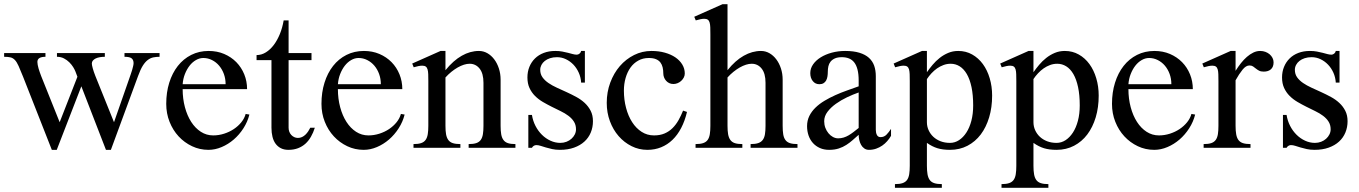

<svg xmlns="http://www.w3.org/2000/svg" viewBox="-20 -716 6582 930"><path d="M200.2 -459V-440.9Q161.1 -440.9 161.1 -416Q161.1 -410.2 162.6 -401.9Q164.1 -393.6 166.7 -384.5Q169.4 -375.5 172.6 -366.2Q175.8 -356.9 179.2 -348.1L269 -124L355 -344.2L345.2 -370.1Q341.8 -378.9 334.5 -390.9Q327.1 -402.8 315.9 -414.1Q304.7 -425.3 289.8 -433.1Q274.9 -440.9 255.9 -440.9V-459H487.8V-440.9Q475.1 -440.9 463.6 -439Q452.1 -437 443.6 -432.9Q435.1 -428.7 429.9 -422.6Q424.8 -416.5 424.8 -408.2Q424.8 -401.4 429.2 -385.3Q433.6 -369.1 441.9 -348.1L532.2 -124L606.9 -337.9Q609.9 -346.7 613.5 -356.9Q617.2 -367.2 620.1 -377.2Q623 -387.2 625 -396Q627 -404.8 627 -410.2Q627 -425.3 617.9 -433.1Q608.9 -440.9 583 -440.9V-459H752.9V-440.9Q736.3 -440.9 722.4 -438Q708.5 -435.1 695.8 -425.5Q683.1 -416 671.6 -397.7Q660.2 -379.4 648.9 -348.1L517.1 9.8H493.2L374 -297.9L254.9 9.8H231L91.8 -344.2Q78.6 -377 70.1 -396.2Q61.5 -415.5 52.2 -425.3Q43 -435.1 31.2 -438Q19.5 -440.9 0 -440.9V-459Z M989.7 9.8Q947.3 9.8 910.2 -7.8Q873 -25.4 845.2 -55.4Q817.4 -85.4 801.3 -126Q785.2 -166.5 785.2 -212.9Q785.2 -268.6 799.8 -315.4Q814.5 -362.3 841.3 -396.5Q868.2 -430.7 906.2 -450Q944.3 -469.2 990.7 -469.2Q1031.7 -469.2 1065.9 -454.6Q1100.1 -439.9 1124.8 -414.8Q1149.4 -389.6 1163.1 -356Q1176.8 -322.3 1176.8 -284.2H864.7Q864.7 -237.8 875.7 -196.8Q886.7 -155.8 906.2 -125.5Q925.8 -95.2 952.9 -77.6Q980 -60.1 1012.7 -60.1Q1039.6 -60.1 1065.4 -68.4Q1091.3 -76.7 1112.5 -90.8Q1133.8 -105 1148.9 -123.8Q1164.1 -142.6 1169.9 -164.1L1188 -161.1Q1179.2 -126 1159.2 -94.7Q1139.2 -63.5 1112.3 -40.3Q1085.4 -17.1 1053.7 -3.7Q1022 9.8 989.7 9.8ZM1072.8 -308.1Q1072.8 -334.5 1064.5 -357.4Q1056.2 -380.4 1041.5 -397.7Q1026.9 -415 1007.1 -425Q987.3 -435.1 964.8 -435.1Q946.3 -435.1 929 -425Q911.6 -415 898.2 -397.7Q884.8 -380.4 875.7 -357.4Q866.7 -334.5 864.7 -308.1Z M1222.7 -424.8V-449.2Q1246.6 -449.2 1267.8 -462.4Q1289.1 -475.6 1306.2 -498.3Q1323.2 -521 1335.7 -551.5Q1348.1 -582 1354 -617.2H1377.9V-459H1488.8V-424.8H1377.9V-97.2Q1377.9 -86.9 1381.3 -77.9Q1384.8 -68.8 1390.9 -62.3Q1397 -55.7 1405.3 -51.8Q1413.6 -47.9 1422.9 -47.9Q1433.6 -47.9 1442.9 -52.2Q1452.1 -56.6 1459.5 -63.7Q1466.8 -70.8 1472.7 -79.6Q1478.5 -88.4 1482.9 -97.2H1504.9Q1497.6 -73.7 1486.3 -54Q1475.1 -34.2 1459.5 -20Q1443.8 -5.9 1423.3 2Q1402.8 9.8 1377 9.8Q1356 9.8 1340.6 2Q1325.2 -5.9 1314.9 -19.8Q1304.7 -33.7 1299.8 -53.5Q1294.9 -73.2 1294.9 -97.2V-424.8Z M1741.7 9.8Q1699.2 9.8 1662.1 -7.8Q1625 -25.4 1597.2 -55.4Q1569.3 -85.4 1553.2 -126Q1537.1 -166.5 1537.1 -212.9Q1537.1 -268.6 1551.8 -315.4Q1566.4 -362.3 1593.3 -396.5Q1620.1 -430.7 1658.2 -450Q1696.3 -469.2 1742.7 -469.2Q1783.7 -469.2 1817.9 -454.6Q1852.1 -439.9 1876.7 -414.8Q1901.4 -389.6 1915 -356Q1928.7 -322.3 1928.7 -284.2H1616.7Q1616.7 -237.8 1627.7 -196.8Q1638.7 -155.8 1658.2 -125.5Q1677.7 -95.2 1704.8 -77.6Q1731.9 -60.1 1764.6 -60.1Q1791.5 -60.1 1817.4 -68.4Q1843.3 -76.7 1864.5 -90.8Q1885.7 -105 1900.9 -123.8Q1916 -142.6 1921.9 -164.1L1939.9 -161.1Q1931.2 -126 1911.1 -94.7Q1891.1 -63.5 1864.3 -40.3Q1837.4 -17.1 1805.7 -3.7Q1773.9 9.8 1741.7 9.8ZM1824.7 -308.1Q1824.7 -334.5 1816.4 -357.4Q1808.1 -380.4 1793.5 -397.7Q1778.8 -415 1759 -425Q1739.3 -435.1 1716.8 -435.1Q1698.2 -435.1 1680.9 -425Q1663.6 -415 1650.1 -397.7Q1636.7 -380.4 1627.7 -357.4Q1618.7 -334.5 1616.7 -308.1Z M2054.7 -323.2Q2054.7 -342.8 2054.2 -356.7Q2053.7 -370.6 2051 -379.9Q2048.3 -389.2 2042.2 -393.6Q2036.1 -397.9 2024.9 -397.9Q2017.1 -397.9 2007.3 -396Q1997.6 -394 1983.9 -390.1L1976.6 -408.2L2113.8 -469.2H2137.7V-376Q2175.8 -422.9 2216.6 -446Q2257.3 -469.2 2299.8 -469.2Q2321.8 -469.2 2340.8 -458.3Q2359.9 -447.3 2374 -428.5Q2388.2 -409.7 2396.5 -384.3Q2404.8 -358.9 2404.8 -330.1V-106.9Q2404.8 -82.5 2407.7 -65.7Q2410.6 -48.8 2418.5 -38.1Q2426.3 -27.3 2440.2 -22.7Q2454.1 -18.1 2476.6 -18.1V0H2250V-18.1Q2272.9 -18.1 2287.1 -22.9Q2301.3 -27.8 2308.8 -38.6Q2316.4 -49.3 2319.1 -66.2Q2321.8 -83 2321.8 -106.9V-314.9Q2321.8 -360.4 2303 -383.8Q2284.2 -407.2 2254.9 -407.2Q2241.7 -407.2 2227.1 -402.6Q2212.4 -397.9 2197 -389.2Q2181.6 -380.4 2166.5 -368.2Q2151.4 -356 2137.7 -340.8V-106.9Q2137.7 -82.5 2140.6 -65.7Q2143.6 -48.8 2151.4 -38.1Q2159.2 -27.3 2173.3 -22.7Q2187.5 -18.1 2210 -18.1V0H1982.9V-18.1Q2005.9 -18.1 2020 -22.9Q2034.2 -27.8 2041.7 -38.6Q2049.3 -49.3 2052 -66.2Q2054.7 -83 2054.7 -106.9Z M2539.1 -159.2H2556.6Q2561 -130.9 2573.7 -106.2Q2586.4 -81.5 2605 -63.2Q2623.5 -44.9 2646.5 -34.4Q2669.4 -23.9 2693.8 -23.9Q2710 -23.9 2723.9 -29.3Q2737.8 -34.7 2748 -43.9Q2758.3 -53.2 2764.2 -64.9Q2770 -76.7 2770 -89.8Q2770 -110.8 2760 -126.7Q2750 -142.6 2733.4 -155Q2716.8 -167.5 2695.6 -177.7Q2674.3 -188 2652.3 -199Q2630.4 -210 2609.1 -222.4Q2587.9 -234.9 2571.3 -251.5Q2554.7 -268.1 2544.7 -289.8Q2534.7 -311.5 2534.7 -340.8Q2534.7 -368.7 2544.2 -392.1Q2553.7 -415.5 2571.3 -432.9Q2588.9 -450.2 2613.8 -459.7Q2638.7 -469.2 2669.9 -469.2Q2688.5 -469.2 2703.6 -466.3Q2718.8 -463.4 2731.2 -460.2Q2743.7 -457 2754.2 -454.1Q2764.6 -451.2 2773.9 -451.2Q2780.8 -451.2 2787.1 -456.3Q2793.5 -461.4 2794.9 -469.2H2813V-315.9H2794.9Q2793.5 -341.3 2783.4 -363.8Q2773.4 -386.2 2757.6 -402.8Q2741.7 -419.4 2721.2 -429.2Q2700.7 -439 2677.7 -439Q2659.2 -439 2644.3 -434.1Q2629.4 -429.2 2618.9 -420.9Q2608.4 -412.6 2602.5 -401.4Q2596.7 -390.1 2596.7 -377.9Q2596.7 -356.9 2607.7 -341.6Q2618.7 -326.2 2636.5 -314Q2654.3 -301.8 2677.2 -291.3Q2700.2 -280.8 2724.4 -269.8Q2748.5 -258.8 2771.5 -246.3Q2794.4 -233.9 2812.3 -217.3Q2830.1 -200.7 2841.1 -179.2Q2852.1 -157.7 2852.1 -128.9Q2852.1 -99.6 2841.6 -74.2Q2831.1 -48.8 2810.8 -30.3Q2790.5 -11.7 2760.7 -1Q2731 9.8 2691.9 9.8Q2671.4 9.8 2654.5 6.1Q2637.7 2.4 2624 -1.7Q2610.4 -5.9 2598.9 -9.5Q2587.4 -13.2 2577.6 -13.2Q2570.8 -13.2 2564.9 -9.3Q2559.1 -5.4 2556.6 0H2539.1Z M3115.7 9.8Q3074.7 9.8 3039.1 -8.1Q3003.4 -25.9 2976.6 -56.6Q2949.7 -87.4 2934.3 -128.9Q2918.9 -170.4 2918.9 -217.8Q2918.9 -270 2936 -315.9Q2953.1 -361.8 2982.4 -395.8Q3011.7 -429.7 3051.3 -449.5Q3090.8 -469.2 3135.7 -469.2Q3170.9 -469.2 3200.4 -460.9Q3230 -452.6 3251.5 -438Q3272.9 -423.3 3284.9 -403.3Q3296.9 -383.3 3296.9 -359.9Q3296.9 -349.6 3292 -340.3Q3287.1 -331.1 3279.3 -324Q3271.5 -316.9 3261.7 -313Q3252 -309.1 3241.7 -309.1Q3230.5 -309.1 3221.4 -313.5Q3212.4 -317.9 3206.1 -325.2Q3199.7 -332.5 3196.3 -341.6Q3192.9 -350.6 3192.9 -359.9Q3192.9 -376 3189.7 -389.6Q3186.5 -403.3 3178.7 -413.6Q3170.9 -423.8 3157.2 -429.4Q3143.6 -435.1 3122.6 -435.1Q3094.2 -435.1 3071.8 -422.6Q3049.3 -410.2 3033.9 -388.7Q3018.6 -367.2 3010.3 -338.4Q3002 -309.6 3002 -276.9Q3002 -232.9 3012.5 -193.4Q3022.9 -153.8 3042 -124.3Q3061 -94.7 3087.9 -77.4Q3114.7 -60.1 3147.9 -60.1Q3177.2 -60.1 3199.2 -69.6Q3221.2 -79.1 3237.8 -95.7Q3254.4 -112.3 3266.6 -134Q3278.8 -155.8 3288.6 -180.2L3307.6 -173.8Q3297.4 -130.4 3279.5 -96.2Q3261.7 -62 3237.3 -38.6Q3212.9 -15.1 3182.4 -2.7Q3151.9 9.8 3115.7 9.8Z M3503.9 -376Q3541.5 -422.9 3582.5 -446Q3623.5 -469.2 3666 -469.2Q3688 -469.2 3707 -458.3Q3726.1 -447.3 3740.2 -428.5Q3754.4 -409.7 3762.7 -384.3Q3771 -358.9 3771 -330.1V-106.9Q3771 -82.5 3773.7 -65.7Q3776.4 -48.8 3784.2 -38.1Q3792 -27.3 3806.2 -22.7Q3820.3 -18.1 3842.8 -18.1V0H3615.7V-18.1Q3638.7 -18.1 3652.8 -22.9Q3667 -27.8 3674.8 -38.6Q3682.6 -49.3 3685.3 -66.2Q3688 -83 3688 -106.9V-314.9Q3688 -360.4 3669.2 -383.8Q3650.4 -407.2 3621.1 -407.2Q3607.9 -407.2 3593.3 -402.6Q3578.6 -397.9 3563.2 -389.2Q3547.9 -380.4 3532.7 -368.2Q3517.6 -356 3503.9 -340.8V-106.9Q3503.9 -82.5 3506.8 -65.7Q3509.8 -48.8 3517.6 -38.1Q3525.4 -27.3 3539.3 -22.7Q3553.2 -18.1 3575.7 -18.1V0H3349.1V-18.1Q3372.1 -18.1 3386.2 -22.9Q3400.4 -27.8 3408 -38.6Q3415.5 -49.3 3418.2 -66.2Q3420.9 -83 3420.9 -106.9V-549.8Q3420.9 -569.3 3420.4 -583.5Q3419.9 -597.7 3417.2 -606.9Q3414.6 -616.2 3408.4 -620.6Q3402.3 -625 3391.1 -625Q3383.3 -625 3373.3 -623Q3363.3 -621.1 3350.1 -617.2L3342.8 -634.8L3480 -695.8H3503.9Z M4222.2 -86.9Q4222.2 -72.8 4227.5 -62.3Q4232.9 -51.8 4245.1 -51.8Q4262.2 -51.8 4273.7 -63.5Q4285.2 -75.2 4295.9 -91.8V-58.1Q4288.1 -44.4 4277.3 -32.2Q4266.6 -20 4253.2 -10.7Q4239.7 -1.5 4223.6 4.2Q4207.5 9.8 4189 9.8Q4175.8 9.8 4166.3 2.9Q4156.7 -3.9 4150.9 -14.4Q4145 -24.9 4142.1 -37.8Q4139.2 -50.8 4139.2 -63Q4124.5 -50.3 4110.4 -37.6Q4096.2 -24.9 4079.6 -14.2Q4063 -3.4 4042.7 3.2Q4022.5 9.8 3996.1 9.8Q3971.2 9.8 3951.4 1Q3931.6 -7.8 3917.7 -23.2Q3903.8 -38.6 3896.5 -59.6Q3889.2 -80.6 3889.2 -105Q3889.2 -131.8 3900.1 -154.1Q3911.1 -176.3 3929.9 -194.6Q3948.7 -212.9 3973.6 -227.8Q3998.5 -242.7 4026.1 -255.1Q4053.7 -267.6 4082.8 -277.8Q4111.8 -288.1 4139.2 -297.9V-326.2Q4139.2 -357.4 4133.5 -379.2Q4127.9 -400.9 4117.4 -414.1Q4106.9 -427.2 4091.8 -433.1Q4076.7 -439 4058.1 -439Q4037.1 -439 4023.7 -432.9Q4010.3 -426.8 4002.7 -417Q3995.1 -407.2 3992.4 -394.8Q3989.7 -382.3 3989.7 -369.1Q3989.7 -356.9 3988 -345.9Q3986.3 -335 3981.7 -326.4Q3977.1 -317.9 3969 -313Q3960.9 -308.1 3948.7 -308.1Q3929.2 -308.1 3917 -323.2Q3904.8 -338.4 3904.8 -361.8Q3904.8 -384.8 3918.5 -404.3Q3932.1 -423.8 3955.3 -438.2Q3978.5 -452.6 4009 -460.9Q4039.6 -469.2 4073.7 -469.2Q4114.7 -469.2 4143.1 -460.4Q4171.4 -451.7 4189 -435.8Q4206.5 -419.9 4214.4 -397.5Q4222.2 -375 4222.2 -347.2ZM4139.2 -268.1Q4112.3 -258.8 4083 -244.9Q4053.7 -231 4029.1 -213.4Q4004.4 -195.8 3988.3 -174.6Q3972.2 -153.3 3972.2 -128.9Q3972.2 -111.8 3977.8 -96.9Q3983.4 -82 3992.9 -70.6Q4002.4 -59.1 4014.6 -52.5Q4026.9 -45.9 4040 -45.9Q4053.7 -45.9 4066.4 -49.8Q4079.1 -53.7 4091.1 -60.8Q4103 -67.9 4114.7 -76.9Q4126.5 -85.9 4139.2 -96.2Z M4386.7 -323.2Q4386.7 -342.8 4386.2 -356.7Q4385.7 -370.6 4383.1 -379.9Q4380.4 -389.2 4374.3 -393.6Q4368.2 -397.9 4356.9 -397.9Q4349.1 -397.9 4339.4 -396Q4329.6 -394 4315.9 -390.1L4308.6 -408.2L4445.8 -469.2H4469.7V-366.2Q4481.9 -383.8 4497.3 -402.1Q4512.7 -420.4 4531.5 -435.3Q4550.3 -450.2 4572.8 -459.7Q4595.2 -469.2 4621.6 -469.2Q4658.7 -469.2 4689 -452.1Q4719.2 -435.1 4740.7 -405.8Q4762.2 -376.5 4773.9 -336.9Q4785.6 -297.4 4785.6 -252.9Q4785.6 -195.8 4771.2 -147.7Q4756.8 -99.6 4730.5 -64.7Q4704.1 -29.8 4666.3 -10Q4628.4 9.8 4581.5 9.8Q4546.4 9.8 4520.8 2Q4495.1 -5.9 4469.7 -23.9V86.9Q4469.7 111.3 4472.7 128.2Q4475.6 145 4483.4 155.8Q4491.2 166.5 4505.4 171.1Q4519.5 175.8 4542 175.8V193.8H4314.9V175.8Q4337.9 175.8 4352.1 170.9Q4366.2 166 4373.8 155.3Q4381.3 144.5 4384 127.7Q4386.7 110.8 4386.7 86.9ZM4469.7 -124Q4469.7 -103.5 4478 -85.2Q4486.3 -66.9 4501 -53.2Q4515.6 -39.6 4536.1 -31.7Q4556.6 -23.9 4581.5 -23.9Q4605 -23.9 4625.2 -37.1Q4645.5 -50.3 4660.9 -74Q4676.3 -97.7 4685.1 -131.1Q4693.8 -164.6 4693.8 -205.1Q4693.8 -255.9 4685.8 -293.9Q4677.7 -332 4663.1 -357.2Q4648.4 -382.3 4628.4 -394.8Q4608.4 -407.2 4585 -407.2Q4566.9 -407.2 4550.3 -401.1Q4533.7 -395 4519 -384.8Q4504.4 -374.5 4491.9 -361.1Q4479.5 -347.7 4469.7 -333Z M4902.8 -323.2Q4902.8 -342.8 4902.3 -356.7Q4901.9 -370.6 4899.2 -379.9Q4896.5 -389.2 4890.4 -393.6Q4884.3 -397.9 4873 -397.9Q4865.2 -397.9 4855.5 -396Q4845.7 -394 4832 -390.1L4824.7 -408.2L4961.9 -469.2H4985.8V-366.2Q4998 -383.8 5013.4 -402.1Q5028.8 -420.4 5047.6 -435.3Q5066.4 -450.2 5088.9 -459.7Q5111.3 -469.2 5137.7 -469.2Q5174.8 -469.2 5205.1 -452.1Q5235.4 -435.1 5256.8 -405.8Q5278.3 -376.5 5290 -336.9Q5301.8 -297.4 5301.8 -252.9Q5301.8 -195.8 5287.4 -147.7Q5272.9 -99.6 5246.6 -64.7Q5220.2 -29.8 5182.4 -10Q5144.5 9.8 5097.7 9.8Q5062.5 9.8 5036.9 2Q5011.2 -5.9 4985.8 -23.9V86.9Q4985.8 111.3 4988.8 128.2Q4991.7 145 4999.5 155.8Q5007.3 166.5 5021.5 171.1Q5035.6 175.8 5058.1 175.8V193.8H4831.1V175.8Q4854 175.8 4868.2 170.9Q4882.3 166 4889.9 155.3Q4897.5 144.5 4900.1 127.7Q4902.8 110.8 4902.8 86.9ZM4985.8 -124Q4985.8 -103.5 4994.1 -85.2Q5002.4 -66.9 5017.1 -53.2Q5031.7 -39.6 5052.2 -31.7Q5072.8 -23.9 5097.7 -23.9Q5121.1 -23.9 5141.4 -37.1Q5161.6 -50.3 5177 -74Q5192.4 -97.7 5201.2 -131.1Q5210 -164.6 5210 -205.1Q5210 -255.9 5201.9 -293.9Q5193.8 -332 5179.2 -357.2Q5164.6 -382.3 5144.5 -394.8Q5124.5 -407.2 5101.1 -407.2Q5083 -407.2 5066.4 -401.1Q5049.8 -395 5035.2 -384.8Q5020.5 -374.5 5008.1 -361.1Q4995.6 -347.7 4985.8 -333Z M5570.8 9.8Q5528.3 9.8 5491.2 -7.8Q5454.1 -25.4 5426.3 -55.4Q5398.4 -85.4 5382.3 -126Q5366.2 -166.5 5366.2 -212.9Q5366.2 -268.6 5380.9 -315.4Q5395.5 -362.3 5422.4 -396.5Q5449.2 -430.7 5487.3 -450Q5525.4 -469.2 5571.8 -469.2Q5612.8 -469.2 5647 -454.6Q5681.2 -439.9 5705.8 -414.8Q5730.5 -389.6 5744.1 -356Q5757.8 -322.3 5757.8 -284.2H5445.8Q5445.8 -237.8 5456.8 -196.8Q5467.8 -155.8 5487.3 -125.5Q5506.8 -95.2 5533.9 -77.6Q5561 -60.1 5593.8 -60.1Q5620.6 -60.1 5646.5 -68.4Q5672.4 -76.7 5693.6 -90.8Q5714.8 -105 5730 -123.8Q5745.1 -142.6 5751 -164.1L5769 -161.1Q5760.3 -126 5740.2 -94.7Q5720.2 -63.5 5693.4 -40.3Q5666.5 -17.1 5634.8 -3.7Q5603 9.8 5570.8 9.8ZM5653.8 -308.1Q5653.8 -334.5 5645.5 -357.4Q5637.2 -380.4 5622.6 -397.7Q5607.9 -415 5588.1 -425Q5568.4 -435.1 5545.9 -435.1Q5527.3 -435.1 5510 -425Q5492.7 -415 5479.2 -397.7Q5465.8 -380.4 5456.8 -357.4Q5447.8 -334.5 5445.8 -308.1Z M5881.8 -323.2Q5881.8 -342.8 5881.3 -356.7Q5880.9 -370.6 5878.2 -379.9Q5875.5 -389.2 5869.4 -393.6Q5863.3 -397.9 5852.1 -397.9Q5844.2 -397.9 5834.5 -396Q5824.7 -394 5811 -390.1L5803.7 -408.2L5940.9 -469.2H5964.8V-373Q5977.1 -392.6 5990.7 -409.9Q6004.4 -427.2 6019.5 -440.4Q6034.7 -453.6 6050.8 -461.4Q6066.9 -469.2 6084 -469.2Q6097.7 -469.2 6109.4 -464.8Q6121.1 -460.4 6129.9 -452.9Q6138.7 -445.3 6143.8 -435.3Q6148.9 -425.3 6148.9 -414.1Q6148.9 -392.1 6136.2 -380.6Q6123.5 -369.1 6101.1 -369.1Q6086.9 -369.1 6078.4 -373.8Q6069.8 -378.4 6063 -384Q6056.2 -389.6 6049.3 -394.3Q6042.5 -398.9 6031.7 -398.9Q6015.1 -398.9 5998.5 -378.4Q5981.9 -357.9 5964.8 -327.1V-106.9Q5964.8 -82.5 5967.8 -65.7Q5970.7 -48.8 5978.5 -38.1Q5986.3 -27.3 6000.5 -22.7Q6014.6 -18.1 6037.1 -18.1V0H5810.1V-18.1Q5833 -18.1 5847.2 -22.9Q5861.3 -27.8 5868.9 -38.6Q5876.5 -49.3 5879.2 -66.2Q5881.8 -83 5881.8 -106.9Z M6194.3 -159.2H6211.9Q6216.3 -130.9 6229 -106.2Q6241.7 -81.5 6260.3 -63.2Q6278.8 -44.9 6301.8 -34.4Q6324.7 -23.9 6349.1 -23.9Q6365.2 -23.9 6379.2 -29.3Q6393.1 -34.7 6403.3 -43.9Q6413.6 -53.2 6419.4 -64.9Q6425.3 -76.7 6425.3 -89.8Q6425.3 -110.8 6415.3 -126.7Q6405.3 -142.6 6388.7 -155Q6372.1 -167.5 6350.8 -177.7Q6329.6 -188 6307.6 -199Q6285.6 -210 6264.4 -222.4Q6243.2 -234.9 6226.6 -251.5Q6210 -268.1 6200 -289.8Q6189.9 -311.5 6189.9 -340.8Q6189.9 -368.7 6199.5 -392.1Q6209 -415.5 6226.6 -432.9Q6244.1 -450.2 6269 -459.7Q6293.9 -469.2 6325.2 -469.2Q6343.8 -469.2 6358.9 -466.3Q6374 -463.4 6386.5 -460.2Q6398.9 -457 6409.4 -454.1Q6419.9 -451.2 6429.2 -451.2Q6436 -451.2 6442.4 -456.3Q6448.7 -461.4 6450.2 -469.2H6468.3V-315.9H6450.2Q6448.7 -341.3 6438.7 -363.8Q6428.7 -386.2 6412.8 -402.8Q6397 -419.4 6376.5 -429.2Q6356 -439 6333 -439Q6314.5 -439 6299.6 -434.1Q6284.7 -429.2 6274.2 -420.9Q6263.7 -412.6 6257.8 -401.4Q6252 -390.1 6252 -377.9Q6252 -356.9 6262.9 -341.6Q6273.9 -326.2 6291.7 -314Q6309.6 -301.8 6332.5 -291.3Q6355.5 -280.8 6379.6 -269.8Q6403.8 -258.8 6426.8 -246.3Q6449.7 -233.9 6467.5 -217.3Q6485.4 -200.7 6496.3 -179.2Q6507.3 -157.7 6507.3 -128.9Q6507.3 -99.6 6496.8 -74.2Q6486.3 -48.8 6466.1 -30.3Q6445.8 -11.7 6416 -1Q6386.2 9.8 6347.2 9.8Q6326.7 9.8 6309.8 6.1Q6293 2.4 6279.3 -1.7Q6265.6 -5.9 6254.2 -9.5Q6242.7 -13.2 6232.9 -13.2Q6226.1 -13.2 6220.2 -9.3Q6214.4 -5.4 6211.9 0H6194.3Z"/></svg>

Font: Tuladha Jejeg
Style: Regular
Weight: 400
Designer: R.S. Wihananto
Foundry: R.S. Wihananto
Version: Version 1.92